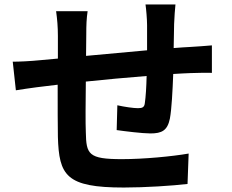

<svg xmlns="http://www.w3.org/2000/svg" viewBox="-20 -805 1040 859"><path d="M765 -785H631C634 -765 638 -718 638 -693V-580C547 -572 450 -563 365 -555C365 -594 366 -628 366 -651C366 -693 367 -721 372 -755H231C236 -719 239 -685 239 -644C239 -627 239 -590 239 -543C207 -540 181 -538 163 -536C112 -531 66 -529 37 -529L51 -401C113 -411 175 -419 238 -426C238 -333 238 -236 239 -193C244 -20 275 34 534 34C629 34 752 26 819 18L824 -118C749 -105 623 -93 525 -93C375 -93 366 -115 364 -213C362 -256 363 -348 364 -440C449 -449 547 -458 636 -465C635 -417 632 -371 628 -344C626 -325 617 -321 597 -321C577 -321 536 -327 505 -334L502 -223C537 -218 617 -208 653 -208C704 -208 729 -221 740 -274C748 -316 752 -398 755 -474C784 -476 810 -477 832 -478C858 -479 911 -480 928 -479V-602C899 -599 860 -597 832 -595C809 -594 784 -592 757 -590C758 -623 758 -659 759 -698C760 -725 763 -769 765 -785Z"/></svg>

Font: DAIFUKU Sans JP
Style: Bold
Weight: 700
Designer: Original font ‘Source Han Sans JP’ : Ryoko NISHIZUKA  (kana, bopomofo & ideographs); Paul D. Hunt (Latin, Greek & Cyrill
Foundry: Daifuku
Version: Version 1.001